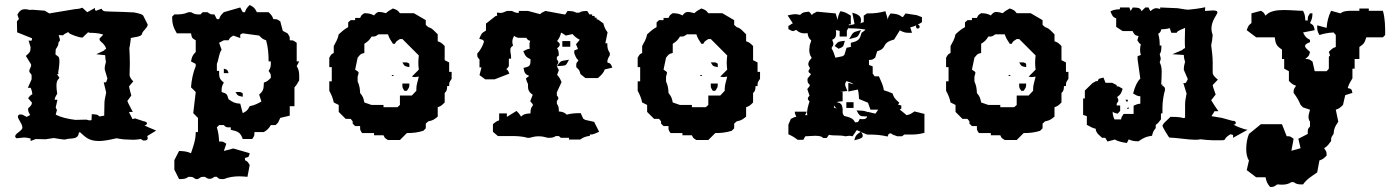

<svg xmlns="http://www.w3.org/2000/svg" viewBox="-20 -563 5620 772"><path d="M50 -504C59 -522 70 -526 80 -526C89 -526 97 -523 103 -523C105 -523 107 -524 108 -524L160 -520L178 -509L280 -526C294 -528 295 -526 311 -532L331 -514L362 -531V-522C363 -522 365 -521 367 -520L388 -528C398 -514 391 -518 477 -515C492 -514 512 -513 519 -513C532 -510 556 -507 558 -496L574 -464C573 -450 553 -439 551 -427C549 -413 510 -414 505 -409L506 -407C504 -395 503 -380 500 -370C501 -351 502 -332 502 -314V-303L501 -262C501 -252 511 -240 516 -236L499 -216C500 -207 506 -186 508 -179L492 -157C495 -148 512 -117 514 -113H501L499 -111L513 -84L523 -87L559 -75H561C562 -74 571 -73 571 -67C571 -63 567 -60 561 -59C569 -54 580 -50 608 -38L572 -16C573 -12 574 -10 574 -8C574 1 566 2 560 2H556L546 -4C537 -2 520 -1 516 -1L491 -2C479 -2 465 -4 448 -7C418 0 396 4 378 4C334 4 321 -15 301 -32L297 -29C294 -2 270 -8 249 -4C248 -4 246 -2 240 -2C231 -2 214 -5 196 -8L163 -3L124 -4L103 4V-6C97 -8 86 -10 75 -10L47 -7C42 -10 41 -12 41 -15C41 -27 70 -37 70 -50C70 -66 52 -83 52 -94C52 -98 54 -101 60 -103L70 -102L87 -93C94 -97 100 -99 101 -101C93 -114 93 -119 93 -127C110 -142 108 -146 108 -151L93 -168C97 -173 101 -180 110 -184C109 -197 105 -207 103 -210H92L107 -244V-262L98 -274V-281L105 -297V-304L84 -338C90 -344 102 -352 102 -362L103 -373L95 -400L106 -399C107 -401 109 -404 109 -409L49 -433L48 -477C60 -491 56 -482 50 -504ZM210 -186C209 -184 200 -172 200 -162H211L204 -131C204 -129 207 -125 209 -121L204 -102C226 -91 251 -85 283 -81L327 -82L339 -79C343 -80 346 -79 348 -80L349 -104L361 -103C379 -102 375 -95 381 -95C382 -95 398 -98 399 -98L400 -150C400 -161 404 -175 407 -191L397 -232H406C409 -235 409 -241 412 -247L401 -284C401 -296 403 -305 406 -314C404 -323 403 -332 403 -341L367 -345L399 -360C399 -362 401 -364 407 -367C399 -392 380 -394 380 -406C380 -411 392 -418 395 -424C374 -431 351 -431 342 -431C336 -431 334 -435 334 -433L319 -419C316 -417 315 -412 310 -412C297 -412 267 -424 260 -428L254 -434C238 -425 237 -426 234 -421L216 -422C218 -412 221 -407 221 -402C221 -396 215 -396 215 -390C215 -376 204 -368 204 -363L203 -344L216 -334C218 -330 219 -324 219 -317C219 -298 214 -273 214 -272L215 -265H209L219 -250C214 -243 207 -241 207 -217C207 -209 208 -199 210 -186ZM204 -265 205 -264 206 -265Z M880 -335 890 -325ZM880 -287V-269H899C894 -284 895 -282 880 -287ZM927 -193C936 -177 937 -178 956 -174C956 -192 958 -187 946 -193ZM946 -410C946 -428 944 -423 956 -429L1022 -420C1033 -409 1037 -405 1050 -401C1058 -372 1060 -346 1060 -316H1069C1069 -297 1069 -291 1060 -278C1069 -264 1069 -267 1069 -250C1058 -239 1054 -235 1041 -231C1040 -206 1040 -198 1022 -183L1031 -155C1014 -145 1003 -140 984 -136C975 -119 973 -117 956 -108L946 -146C923 -148 918 -151 899 -164C892 -186 893 -186 871 -193C871 -211 871 -215 880 -231C861 -246 861 -253 861 -278H852V-306C860 -325 860 -348 871 -363L861 -391L880 -401H899C905 -412 903 -410 918 -420ZM984 -543C973 -532 969 -527 965 -514H956L946 -533L880 -514C869 -503 865 -499 861 -486H852L842 -505C825 -505 828 -505 814 -514H795L786 -505C767 -505 764 -505 748 -514H738C718 -505 703 -505 681 -505L672 -496C672 -468 677 -452 691 -429H748C752 -410 751 -410 767 -401V-354C754 -341 752 -335 748 -316L767 -306V-297C756 -271 750 -240 748 -212L767 -193L757 -108L776 -89V-32H767C767 1 757 25 748 53C729 45 719 45 700 44L681 81V119L700 157C719 157 725 157 738 148C755 148 753 148 767 157H776C790 148 787 148 804 148C812 154 817 156 823 156C829 156 834 154 842 148H852C860 157 863 157 874 157H880C900 149 921 146 942 146C953 146 964 147 975 148L984 100C974 85 976 87 965 81V72C981 68 980 69 984 53L918 34L880 44L890 15C876 6 878 6 861 6C860 -15 858 -31 852 -51L861 -60H880C888 -51 891 -51 902 -51H908V-41C936 -35 947 -31 956 -4H994C1003 -18 1003 -15 1003 -32H1041C1055 -41 1060 -45 1069 -60H1088L1098 -70L1107 -89L1145 -98V-136H1164V-212C1173 -221 1176 -228 1183 -240V-258C1183 -273 1181 -285 1173 -297L1183 -316H1173V-391C1159 -400 1162 -401 1145 -401C1145 -418 1145 -415 1136 -429L1117 -439L1107 -477C1093 -486 1096 -486 1079 -486C1075 -499 1071 -503 1060 -514H1013C1004 -531 1001 -534 984 -543Z M1598 -312C1607 -296 1607 -297 1626 -293C1626 -311 1628 -306 1616 -312ZM1556 -261C1552 -257 1561 -257 1562 -258C1566 -262 1557 -262 1556 -261ZM1598 -227C1598 -210 1597 -212 1606 -198H1616C1625 -212 1626 -210 1626 -227ZM1456 -170 1464 -160ZM1502 -425H1540C1545 -409 1551 -401 1560 -387H1568C1574 -398 1573 -396 1588 -406H1598L1664 -340C1663 -330 1662 -320 1662 -311C1662 -302 1663 -292 1664 -283L1636 -255C1648 -252 1651 -253 1664 -255C1660 -236 1654 -223 1654 -206V-198L1636 -179H1588V-141L1578 -132H1522V-141H1474L1445 -151C1441 -170 1440 -174 1428 -189C1427 -208 1426 -217 1418 -236V-255C1420 -263 1422 -267 1422 -270C1422 -275 1418 -276 1408 -283L1418 -331C1430 -345 1428 -346 1445 -350V-387C1459 -396 1465 -401 1474 -416C1491 -416 1488 -416 1502 -425ZM1560 -529C1548 -522 1541 -519 1532 -510C1521 -513 1512 -515 1506 -515C1498 -515 1493 -512 1484 -501C1468 -509 1463 -509 1445 -510C1430 -500 1434 -502 1428 -491H1408V-482H1390L1380 -473V-454C1364 -445 1356 -438 1342 -425C1338 -405 1331 -395 1322 -378V-350C1311 -344 1313 -346 1304 -331V-293H1314V-236H1304V-198C1313 -181 1318 -170 1322 -151L1342 -141V-113L1370 -85H1390L1398 -75V-66L1408 -56H1428C1428 -39 1427 -42 1436 -28H1484V-19H1522C1528 -8 1525 -9 1540 0H1588L1616 -28C1640 -28 1659 -30 1682 -37L1692 -47V-66L1702 -75C1721 -79 1725 -82 1740 -94V-132C1753 -136 1757 -140 1768 -151V-189C1777 -198 1777 -201 1778 -217H1786C1786 -234 1787 -232 1796 -246V-274H1786V-312L1768 -321V-378C1757 -389 1753 -393 1740 -397V-425L1730 -435C1719 -446 1715 -450 1702 -454L1692 -463V-482L1644 -510H1588C1578 -523 1576 -523 1560 -529Z M2103 -216C2103 -206 2104 -194 2122 -182L2112 -156C2120 -147 2123 -143 2123 -141C2123 -136 2113 -135 2113 -109V-107C2091 -106 2084 -103 2075 -94C2070 -104 2061 -113 2057 -117L2018 -93V-107H1987V-79C1976 -76 1971 -71 1962 -64V-33L1982 -16H2037C2050 -16 2077 -16 2100 -9H2110C2120 -12 2132 -15 2146 -15C2160 -15 2172 -12 2182 -9H2189C2202 -9 2207 -11 2215 -16H2227L2235 -9H2268V-2H2313C2324 -10 2333 -14 2352 -17V-22C2367 -22 2372 -26 2389 -33L2369 -73L2333 -81L2325 -86L2315 -108H2311C2292 -108 2277 -107 2259 -102C2250 -110 2245 -113 2227 -115C2227 -126 2227 -136 2219 -146V-157C2223 -161 2225 -165 2225 -168C2225 -172 2223 -175 2219 -179V-192L2238 -233C2234 -242 2230 -252 2220 -262L2227 -281L2219 -297C2261 -300 2253 -297 2268 -323C2230 -316 2238 -321 2219 -297V-301C2223 -305 2225 -310 2225 -313C2225 -317 2223 -320 2219 -324V-334L2227 -340C2226 -357 2226 -360 2220 -369C2229 -375 2231 -381 2231 -384C2231 -390 2224 -395 2220 -398C2229 -409 2233 -419 2236 -432C2240 -430 2242 -429 2255 -420L2282 -426C2291 -416 2298 -410 2311 -403L2296 -385L2304 -366L2289 -360V-349C2293 -340 2295 -330 2305 -321V-318C2299 -313 2297 -308 2297 -304V-293C2311 -280 2310 -279 2314 -265L2334 -249H2384C2398 -261 2406 -269 2412 -284L2442 -291C2437 -303 2437 -308 2422 -312C2422 -323 2424 -327 2432 -341V-350C2424 -362 2422 -370 2422 -384V-389H2414L2423 -433C2413 -446 2410 -454 2406 -469L2384 -485H2379V-492H2371V-499H2361V-505H2350L2341 -519C2322 -518 2318 -518 2309 -512H2297C2287 -518 2280 -518 2262 -519L2253 -505H2249L2173 -519C2160 -513 2156 -511 2152 -506L2103 -519H2066V-511C2053 -511 2049 -514 2038 -519H2018C2004 -513 2000 -511 1991 -511C1988 -511 1987 -512 1984 -512H1978C1979 -502 1979 -501 1979 -500C1978 -500 1975 -499 1972 -498L1934 -468V-440C1915 -430 1915 -425 1907 -407C1926 -402 1923 -402 1926 -395C1916 -365 1903 -352 1899 -348V-346C1899 -332 1900 -333 1908 -324V-292H1916L1908 -261L1931 -244H1969L2028 -267C2025 -274 2023 -282 2015 -285C2019 -287 2021 -290 2026 -297V-327H2035V-332C2035 -343 2032 -352 2032 -360C2032 -368 2032 -372 2043 -380C2042 -385 2040 -386 2040 -396C2040 -404 2043 -411 2047 -419C2052 -415 2054 -414 2063 -411H2096L2103 -402C2104 -401 2107 -401 2112 -399C2109 -393 2109 -387 2109 -382C2109 -377 2109 -373 2110 -367C2099 -366 2099 -364 2084 -357C2093 -336 2096 -333 2113 -325V-320C2113 -298 2109 -295 2085 -290C2089 -270 2090 -265 2108 -258L2095 -248V-246C2095 -244 2100 -230 2103 -225ZM2241 -375H2273V-398H2241ZM2101 -409Z M2838 -312C2847 -296 2847 -297 2866 -293C2866 -311 2868 -306 2856 -312ZM2796 -261C2792 -257 2801 -257 2802 -258C2806 -262 2797 -262 2796 -261ZM2838 -227C2838 -210 2837 -212 2846 -198H2856C2865 -212 2866 -210 2866 -227ZM2696 -170 2704 -160ZM2742 -425H2780C2785 -409 2791 -401 2800 -387H2808C2814 -398 2813 -396 2828 -406H2838L2904 -340C2903 -330 2902 -320 2902 -311C2902 -302 2903 -292 2904 -283L2876 -255C2888 -252 2891 -253 2904 -255C2900 -236 2894 -223 2894 -206V-198L2876 -179H2828V-141L2818 -132H2762V-141H2714L2685 -151C2681 -170 2680 -174 2668 -189C2667 -208 2666 -217 2658 -236V-255C2660 -263 2662 -267 2662 -270C2662 -275 2658 -276 2648 -283L2658 -331C2670 -345 2668 -346 2685 -350V-387C2699 -396 2705 -401 2714 -416C2731 -416 2728 -416 2742 -425ZM2800 -529C2788 -522 2781 -519 2772 -510C2761 -513 2752 -515 2746 -515C2738 -515 2733 -512 2724 -501C2708 -509 2703 -509 2685 -510C2670 -500 2674 -502 2668 -491H2648V-482H2630L2620 -473V-454C2604 -445 2596 -438 2582 -425C2578 -405 2571 -395 2562 -378V-350C2551 -344 2553 -346 2544 -331V-293H2554V-236H2544V-198C2553 -181 2558 -170 2562 -151L2582 -141V-113L2610 -85H2630L2638 -75V-66L2648 -56H2668C2668 -39 2667 -42 2676 -28H2724V-19H2762C2768 -8 2765 -9 2780 0H2828L2856 -28C2880 -28 2899 -30 2922 -37L2932 -47V-66L2942 -75C2961 -79 2965 -82 2980 -94V-132C2993 -136 2997 -140 3008 -151V-189C3017 -198 3017 -201 3018 -217H3026C3026 -234 3027 -232 3036 -246V-274H3026V-312L3008 -321V-378C2997 -389 2993 -393 2980 -397V-425L2970 -435C2959 -446 2955 -450 2942 -454L2932 -463V-482L2884 -510H2828C2818 -523 2816 -523 2800 -529Z M3348 -483 3340 -509 3265 -516C3250 -508 3250 -510 3245 -503H3244C3241 -508 3235 -515 3232 -516C3210 -514 3207 -513 3197 -503C3191 -504 3185 -506 3179 -506C3166 -506 3153 -502 3147 -501L3168 -469C3163 -469 3160 -463 3150 -459V-446C3160 -441 3164 -438 3168 -438C3171 -438 3175 -440 3181 -443C3192 -433 3201 -429 3214 -429C3218 -429 3222 -429 3227 -430C3229 -416 3232 -409 3242 -400L3236 -382C3236 -375 3234 -370 3234 -363C3234 -352 3236 -341 3243 -332V-329C3236 -322 3230 -314 3230 -305C3230 -300 3233 -295 3236 -291V-287C3228 -276 3229 -273 3241 -265L3227 -247V-240C3227 -233 3228 -229 3236 -222C3236 -215 3234 -216 3226 -205L3235 -178C3224 -167 3228 -163 3235 -155C3230 -140 3225 -123 3225 -108C3225 -105 3226 -103 3226 -100H3217L3224 -114H3176V-108C3176 -106 3180 -99 3182 -93C3174 -93 3173 -91 3160 -85L3150 -62V-23C3166 -16 3174 -11 3187 -1H3210L3218 -15C3230 -15 3243 -17 3257 -17C3277 -17 3285 -14 3290 -8H3304L3313 -21C3333 -16 3357 -21 3379 -15C3390 -16 3391 -17 3394 -17C3398 -17 3404 -16 3408 -15L3425 -40L3441 -33C3424 -23 3419 -16 3415 1C3435 -4 3449 -7 3449 -17C3449 -21 3447 -26 3442 -32L3466 -22H3468C3505 -22 3523 -20 3549 -14C3554 -27 3552 -25 3562 -27C3570 -20 3576 -20 3588 -15H3607L3616 -22H3634C3656 -22 3672 -22 3697 -29V-105L3657 -115C3642 -105 3640 -103 3625 -100C3617 -108 3598 -121 3598 -123C3599 -124 3602 -125 3604 -126V-139L3591 -142C3593 -145 3595 -148 3596 -150C3576 -167 3574 -172 3569 -187C3555 -193 3549 -196 3534 -200C3531 -220 3524 -233 3514 -256H3497C3495 -259 3491 -264 3489 -267V-296L3474 -302V-322C3487 -322 3488 -323 3499 -331L3507 -357C3552 -370 3519 -389 3575 -404L3600 -444L3599 -440C3618 -432 3619 -431 3640 -431H3647L3640 -453C3650 -455 3657 -458 3664 -461C3663 -460 3663 -457 3663 -457C3663 -452 3666 -448 3670 -448C3676 -448 3678 -454 3678 -455C3678 -459 3674 -464 3670 -464C3677 -467 3684 -472 3687 -474V-494L3666 -502L3621 -509L3611 -495H3607C3593 -506 3584 -507 3561 -509C3554 -499 3550 -494 3550 -484L3540 -518C3516 -512 3502 -509 3468 -509H3466L3453 -500V-474C3448 -473 3444 -472 3440 -469C3441 -474 3442 -478 3442 -483C3442 -502 3423 -507 3407 -512L3416 -466L3393 -461V-465H3401V-500C3386 -509 3379 -515 3359 -518C3353 -506 3349 -497 3348 -483ZM3336 -378 3352 -367C3372 -376 3370 -373 3377 -399C3350 -395 3351 -398 3336 -378ZM3401 -417 3394 -406 3407 -409C3431 -415 3429 -414 3442 -442L3431 -439C3411 -434 3409 -431 3401 -417ZM3424 -119C3436 -97 3438 -95 3459 -95H3467C3464 -86 3459 -84 3449 -84C3444 -84 3444 -84 3437 -85C3430 -71 3432 -72 3418 -71C3410 -88 3397 -91 3374 -97C3367 -107 3368 -108 3368 -119H3369C3366 -137 3367 -149 3344 -152C3348 -154 3353 -155 3368 -156V-194H3357L3387 -197C3380 -215 3378 -219 3378 -224C3378 -227 3380 -231 3383 -237C3396 -233 3406 -230 3412 -224L3391 -230V-195L3429 -203C3433 -191 3433 -179 3434 -165L3470 -150L3480 -122H3511L3500 -106L3470 -113V-112C3454 -119 3444 -118 3424 -119ZM3383 -129H3412V-152H3383ZM3391 -449H3396C3418 -449 3439 -448 3460 -444C3457 -440 3452 -437 3444 -431C3437 -404 3432 -398 3401 -391V-376L3404 -375L3384 -371L3375 -342L3368 -337L3339 -331C3335 -343 3331 -357 3324 -368V-371C3328 -376 3331 -382 3331 -387C3331 -392 3328 -397 3326 -403C3340 -408 3342 -419 3342 -431C3342 -435 3341 -438 3341 -442L3356 -439V-416H3385V-439C3388 -444 3390 -449 3391 -453ZM3649 -479 3648 -480 3647 -479 3649 -477ZM3650 -482ZM3333 -130C3333 -133 3333 -136 3334 -139C3337 -132 3341 -128 3347 -126C3343 -127 3339 -128 3333 -130Z M4078 -312C4087 -296 4087 -297 4106 -293C4106 -311 4108 -306 4096 -312ZM4036 -261C4032 -257 4041 -257 4042 -258C4046 -262 4037 -262 4036 -261ZM4078 -227C4078 -210 4077 -212 4086 -198H4096C4105 -212 4106 -210 4106 -227ZM3936 -170 3944 -160ZM3982 -425H4020C4025 -409 4031 -401 4040 -387H4048C4054 -398 4053 -396 4068 -406H4078L4144 -340C4143 -330 4142 -320 4142 -311C4142 -302 4143 -292 4144 -283L4116 -255C4128 -252 4131 -253 4144 -255C4140 -236 4134 -223 4134 -206V-198L4116 -179H4068V-141L4058 -132H4002V-141H3954L3925 -151C3921 -170 3920 -174 3908 -189C3907 -208 3906 -217 3898 -236V-255C3900 -263 3902 -267 3902 -270C3902 -275 3898 -276 3888 -283L3898 -331C3910 -345 3908 -346 3925 -350V-387C3939 -396 3945 -401 3954 -416C3971 -416 3968 -416 3982 -425ZM4040 -529C4028 -522 4021 -519 4012 -510C4001 -513 3992 -515 3986 -515C3978 -515 3973 -512 3964 -501C3948 -509 3943 -509 3925 -510C3910 -500 3914 -502 3908 -491H3888V-482H3870L3860 -473V-454C3844 -445 3836 -438 3822 -425C3818 -405 3811 -395 3802 -378V-350C3791 -344 3793 -346 3784 -331V-293H3794V-236H3784V-198C3793 -181 3798 -170 3802 -151L3822 -141V-113L3850 -85H3870L3878 -75V-66L3888 -56H3908C3908 -39 3907 -42 3916 -28H3964V-19H4002C4008 -8 4005 -9 4020 0H4068L4096 -28C4120 -28 4139 -30 4162 -37L4172 -47V-66L4182 -75C4201 -79 4205 -82 4220 -94V-132C4233 -136 4237 -140 4248 -151V-189C4257 -198 4257 -201 4258 -217H4266C4266 -234 4267 -232 4276 -246V-274H4266V-312L4248 -321V-378C4237 -389 4233 -393 4220 -397V-425L4210 -435C4199 -446 4195 -450 4182 -454L4172 -463V-482L4124 -510H4068C4058 -523 4056 -523 4040 -529Z M4664 -208V-199C4659 -186 4654 -152 4654 -131V-107H4648V-83C4638 -70 4636 -67 4627 -61V-48C4619 -37 4617 -37 4612 -17C4600 -15 4586 -15 4558 5H4557C4542 5 4533 4 4520 -2H4518L4511 12C4499 10 4477 7 4463 -2L4433 6L4424 -9H4411L4394 -25C4386 -37 4386 -37 4386 -45C4372 -49 4366 -52 4350 -61V-96L4335 -101V-167H4342V-199L4373 -229C4385 -236 4385 -237 4394 -237C4397 -249 4402 -247 4417 -251L4425 -230H4452L4470 -221V-216C4479 -216 4479 -215 4494 -206C4487 -186 4487 -184 4472 -173C4478 -160 4479 -159 4470 -146V-139H4484V-117L4474 -106C4465 -108 4459 -109 4454 -114V-111C4454 -102 4456 -95 4461 -83H4488C4488 -91 4490 -93 4498 -105H4538V-138C4551 -144 4553 -145 4565 -146V-176C4553 -176 4549 -180 4536 -187C4544 -217 4552 -234 4565 -247L4554 -325V-337L4567 -342C4565 -350 4564 -356 4564 -363C4564 -370 4565 -377 4567 -385C4560 -389 4559 -392 4553 -401L4558 -418C4545 -420 4540 -424 4534 -438H4494L4468 -455V-489C4453 -495 4453 -499 4445 -517C4452 -521 4460 -525 4483 -526V-533H4521L4526 -519L4535 -533C4557 -532 4565 -532 4570 -518L4585 -533H4598L4605 -519H4607C4616 -528 4624 -530 4629 -530C4635 -530 4638 -528 4645 -527V-533L4715 -530C4720 -530 4745 -524 4758 -524C4765 -524 4812 -530 4826 -534L4825 -519C4835 -519 4847 -521 4856 -521C4866 -521 4875 -520 4875 -513C4875 -505 4851 -481 4851 -448C4851 -437 4854 -429 4856 -422C4855 -409 4853 -393 4850 -381C4853 -358 4856 -335 4856 -313V-270C4856 -259 4874 -245 4877 -243L4856 -221C4857 -212 4866 -190 4868 -183L4850 -160C4855 -151 4873 -124 4879 -116H4864C4863 -116 4862 -115 4862 -114V-113L4851 -96L4893 -89L4936 -77H4941C4944 -77 4949 -74 4949 -69C4949 -68 4948 -62 4942 -62H4939C4946 -58 4960 -51 4983 -44L4996 -41L4938 -9V-20C4937 -20 4935 -22 4929 -23H4927C4892 -2 4918 1 4887 1H4857C4843 1 4826 -1 4806 -3C4803 -2 4797 -1 4788 -1C4758 -1 4713 -9 4681 -10C4678 -15 4654 -50 4654 -59C4654 -59 4659 -66 4660 -66L4657 -65L4686 -93H4696C4711 -93 4726 -92 4740 -88C4741 -88 4742 -89 4745 -90V-144C4745 -156 4748 -171 4751 -187L4738 -229H4747C4749 -231 4754 -240 4756 -245L4740 -282V-284C4740 -295 4742 -305 4745 -314C4742 -323 4740 -333 4740 -342L4694 -345L4734 -362C4735 -364 4737 -366 4745 -370C4744 -378 4744 -392 4744 -403C4744 -421 4745 -440 4745 -451C4714 -438 4714 -437 4711 -431H4690L4683 -450C4671 -446 4661 -446 4649 -445C4648 -439 4647 -433 4637 -427C4642 -411 4643 -396 4643 -380H4650C4649 -362 4650 -356 4643 -345C4644 -339 4647 -333 4647 -327C4647 -322 4644 -317 4643 -312C4646 -306 4651 -296 4651 -276C4651 -265 4650 -237 4649 -223H4654V-217C4659 -217 4662 -214 4664 -208ZM4520 -131 4517 -125H4513L4512 -129ZM4515 -162H4506C4506 -158 4508 -159 4511 -153H4512C4515 -159 4515 -158 4515 -162ZM4931 -66Z M5295.2 -248C5307.1 -241.8 5304.1 -246.9 5304.1 -228.5H5285.2ZM5001.9 -24.5 5049.8 -63.5H5134.6L5153.5 -15.3C5170.5 -15.3 5167.5 -14.2 5181.4 -5L5172.5 43.2L5209.4 32.9L5200.4 -5L5238.3 -24.5V-31.7C5238.3 -43 5238.3 -45 5247.3 -54.2V-73.7C5242.3 -80.9 5241.3 -87 5241.3 -93.2C5241.3 -101.4 5244.3 -109.6 5247.3 -121.9L5219.4 -131.1L5209.4 -141.3C5201.4 -160.8 5194.4 -172.1 5181.4 -189.5C5181.4 -207 5182.4 -203.9 5191.4 -218.2C5178.5 -222.3 5173.5 -226.4 5162.5 -237.7V-276.7L5143.5 -286.9V-325.8H5134.6V-363.8C5112.6 -378.1 5108.6 -386.3 5105.6 -413H5030.8L4992.9 -441.7C4998.9 -458.1 4998.9 -460.1 5011.9 -470.4V-509.3L5049.8 -519.6C5060.8 -513.4 5058.8 -515.5 5068.7 -500.1C5083.7 -518.5 5112.6 -522.7 5142.5 -522.7C5170.5 -522.7 5198.4 -519.6 5219.4 -519.6C5227.3 -503.2 5227.3 -499.1 5228.3 -480.6H5238.3C5238.3 -498 5238.3 -495 5247.3 -509.3H5257.3C5256.3 -489.8 5255.3 -486.8 5247.3 -470.4C5263.2 -460.1 5262.2 -460.1 5266.2 -441.7L5219.4 -432.5C5228.3 -415 5230.3 -412 5247.3 -402.7V-393.5C5233.3 -388.4 5227.3 -383.2 5227.3 -378.1C5227.3 -372 5235.3 -364.8 5247.3 -354.5C5243.3 -337.1 5242.3 -338.2 5228.3 -325.8C5245.3 -325.8 5243.3 -324.8 5257.3 -315.6L5266.2 -276.7H5314.1L5323.1 -286.9V-335.1C5330.1 -342.2 5329.1 -335.1 5323.1 -354.5C5334.1 -365.8 5338.1 -369.9 5351 -374V-422.2L5342 -432.5C5321.1 -431.4 5304.1 -428.3 5285.2 -422.2C5276.2 -438.6 5276.2 -441.7 5276.2 -461.2L5314.1 -450.9C5316.1 -476.5 5321.1 -497 5332.1 -519.6L5370 -509.3C5380.9 -518.5 5396.9 -519.6 5412.9 -519.6H5445.8V-528.8H5483.7V-519.6H5540.5C5549.5 -486.8 5549.5 -456 5549.5 -422.2L5540.5 -413H5473.7C5466.7 -390.4 5464.7 -387.3 5445.8 -374V-325.8H5426.8V-286.9H5417.9V-248C5408.9 -233.6 5403.9 -225.4 5398.9 -209C5414.9 -204.9 5413.9 -205.9 5417.9 -189.5L5388.9 -180.3L5380 -141.3C5369 -130.1 5364 -126 5351 -121.9L5361 -73.7C5348 -54.2 5344 -48.1 5342 -24.5C5333.1 -10.2 5332.1 -13.2 5332.1 4.2C5321.1 18.5 5319.1 23.7 5304.1 32.9C5313.1 47.2 5314.1 45.2 5314.1 62.6C5303.1 73.9 5298.2 78 5285.2 82.1L5276.2 130.3C5254.3 145.7 5234.3 156.9 5219.4 178.5C5200.4 178.5 5194.4 178.5 5181.4 169.2H5172.5C5160.5 177.4 5148.5 179.5 5133.6 179.5C5127.6 179.5 5121.6 178.5 5115.6 178.5C5101.6 187.7 5103.6 188.7 5086.7 188.7C5074.7 173.3 5072.7 169.2 5068.7 149.8H5030.8L4992.9 121L5001.9 82.1C4993.9 70.8 4990.9 53.4 4990.9 36C4990.9 14.5 4994.9 -8.1 5001.9 -24.5Z"/></svg>

Font: GNUTypewriter
Style: Standard
Weight: 400
Version: Version 001.000